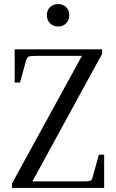

<svg xmlns="http://www.w3.org/2000/svg" viewBox="-20 -922 571 942"><path d="M465 -163H491V0H39V-22L382 -648H161Q126 -648 119 -643.5Q112 -639 107 -622L78 -517H52V-680H481V-658L139 -32H382Q406 -32 416 -33.5Q426 -35 429.5 -40.5Q433 -46 436 -58ZM265 -792Q241 -792 225.5 -807.5Q210 -823 210 -848Q210 -872 225.5 -887Q241 -902 265 -902Q289 -902 304.5 -887Q320 -872 320 -848Q320 -823 304.5 -807.5Q289 -792 265 -792Z"/></svg>

Font: Inria Serif
Style: Regular
Weight: 400
Designer: Black Foundry Team
Foundry: Black Foundry
Version: Version 1.000; ttfautohint (v1.8.3)